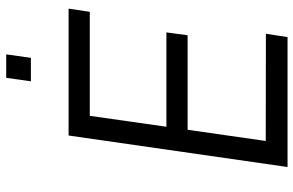

<svg xmlns="http://www.w3.org/2000/svg" viewBox="-188 -782 969 634"><g transform="rotate(-90 297.0 -464.5)"><path d="M63 0 167 -723H586L575.5 -653H232L196 -400H507.5L498 -330H186L149 -72L503 -71.5L492 0ZM346 -847.5 357.5 -929H435L423.5 -847.5Z"/></g></svg>

Font: Public Sans Thin Light
Style: Italic
Weight: 300
Italic angle: -8°
Version: Version 2.001